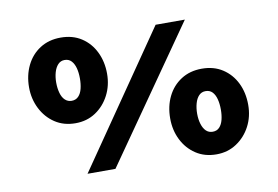

<svg xmlns="http://www.w3.org/2000/svg" viewBox="-77 -849 1443 996"><g transform="rotate(-10 644.0 -351.5)"><path d="M311 0 793 -700H947L458 0ZM296 -269Q234 -269 188 -299.5Q142 -330 116 -381.5Q90 -433 90 -494Q90 -557 115 -608.5Q140 -660 186.5 -690Q233 -720 296 -720Q359 -720 405 -690Q451 -660 476 -608.5Q501 -557 501 -494Q501 -432 474.5 -381Q448 -330 402 -299.5Q356 -269 296 -269ZM296 -387Q318 -387 332 -401.5Q346 -416 352 -440.5Q358 -465 358 -494Q358 -525 351.5 -549Q345 -573 331.5 -587.5Q318 -602 296 -602Q275 -602 261 -587Q247 -572 240 -547.5Q233 -523 233 -494Q233 -464 240 -439Q247 -414 261.5 -400.5Q276 -387 296 -387ZM988 17Q926 17 880 -13.5Q834 -44 808.5 -95Q783 -146 783 -208Q783 -272 808 -323Q833 -374 879.5 -404Q926 -434 989 -434Q1052 -434 1098 -404Q1144 -374 1169 -323Q1194 -272 1194 -208Q1194 -146 1167.5 -95.5Q1141 -45 1094.5 -14Q1048 17 988 17ZM989 -102Q1011 -102 1024.5 -116.5Q1038 -131 1044 -155Q1050 -179 1050 -208Q1050 -239 1043.5 -263.5Q1037 -288 1023.5 -302Q1010 -316 988 -316Q967 -316 953 -301.5Q939 -287 932 -262Q925 -237 925 -208Q925 -178 932.5 -153.5Q940 -129 954 -115.5Q968 -102 989 -102Z"/></g></svg>

Font: Lexend Zetta
Style: Bold
Weight: 700
Designer: Bonnie Shaver-Troup, Thomas Jockin
Foundry: Lexend
Version: Version 1.007